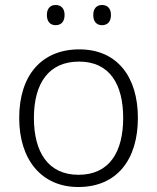

<svg xmlns="http://www.w3.org/2000/svg" viewBox="-20 -740 630 770"><path d="M168 -680C168 -654 181 -639 203 -639C226 -639 239 -654 239 -680C239 -705 226 -720 203 -720C181 -720 168 -705 168 -680ZM354 -680C354 -654 367 -639 389 -639C412 -639 425 -654 425 -680C425 -705 412 -720 389 -720C367 -720 354 -705 354 -680ZM533 -267C533 -432 450 -542 298 -542C148 -542 57 -439 57 -267C57 -99 147 10 294 10C449 10 533 -100 533 -267ZM116 -267C116 -408 177 -493 297 -493C422 -493 474 -399 474 -267C474 -131 419 -39 295 -39C173 -39 116 -130 116 -267Z"/></svg>

Font: Noto Sans Gujarati UI Light
Style: Regular
Weight: 300
Designer: Jelle Bosma - Monotype Design Team, Universal Thirst
Foundry: Monotype Imaging Inc.
Version: Version 2.106